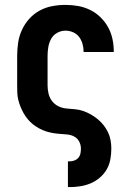

<svg xmlns="http://www.w3.org/2000/svg" viewBox="-20 -548 540 783"><path d="M257 215V110H264Q274 110 283.5 106.5Q293 103 299.5 95.5Q306 88 308 78Q310 68 310 58Q310 43 303 29.5Q296 16 283 9Q270 2 255 0.5Q240 -1 225 -2Q210 -3 195.5 -5.5Q181 -8 167 -12.5Q153 -17 139.5 -24.5Q126 -32 114.5 -41Q103 -50 93.5 -61.5Q84 -73 76.5 -86Q69 -99 63.5 -113Q58 -127 54.5 -141Q51 -155 50.5 -170Q50 -185 50 -200V-320Q50 -347 54 -374Q58 -401 69.5 -426Q81 -451 99.5 -471.5Q118 -492 142 -505Q166 -518 193 -523Q220 -528 247 -528Q273 -528 298.5 -523.5Q324 -519 347.5 -507.5Q371 -496 389.5 -478Q408 -460 420.5 -437.5Q433 -415 438.5 -389.5Q444 -364 444 -338Q444 -338 444 -337.5Q444 -337 444 -336H320Q320 -337 320.5 -337Q321 -337 321 -337Q321 -353 316.5 -369Q312 -385 302.5 -397.5Q293 -410 278 -416.5Q263 -423 247 -423Q229 -423 213 -414Q197 -405 188.5 -389.5Q180 -374 177 -356Q174 -338 174 -320V-200Q174 -183 178 -166Q182 -149 192.5 -135.5Q203 -122 218.5 -114.5Q234 -107 251 -105.5Q268 -104 285.5 -102.5Q303 -101 319 -95.5Q335 -90 350 -81.5Q365 -73 378.5 -62Q392 -51 402.5 -37.5Q413 -24 420.5 -8.5Q428 7 431 24Q434 41 434 58Q434 80 430 102Q426 124 415 143Q404 162 387 176.5Q370 191 350 199.5Q330 208 308 211.5Q286 215 264 215Z"/></svg>

Font: Iosevka SS04 Extrabold
Style: Regular
Weight: 800
Monospace: yes
Designer: Belleve Invis
Foundry: Belleve Invis
Version: Version 19.0.0; ttfautohint (v1.8.4)